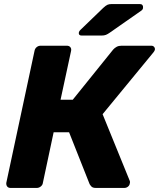

<svg xmlns="http://www.w3.org/2000/svg" viewBox="-20 -925 783 945"><path d="M725 -700Q734 -700 739 -693.5Q744 -687 742 -679Q740 -673 735 -667L485 -363L619 -34Q621 -29 619 -23Q618 -13 610 -6.5Q602 0 592 0H452Q436 0 429.5 -7.5Q423 -15 421 -19L320 -274H244L191 -25Q190 -15 181 -7.5Q172 0 161 0H32Q21 0 15.5 -7Q10 -14 11 -25L150 -675Q152 -686 160.5 -693Q169 -700 180 -700H309Q320 -700 326 -693Q332 -686 330 -675L278 -434H338L537 -681Q544 -689 554 -694.5Q564 -700 578 -700ZM382 -750Q366 -750 368 -765Q370 -773 376 -778L488 -886Q501 -898 509 -901.5Q517 -905 529 -905H669Q677 -905 681 -900Q685 -895 684 -887Q684 -879 676 -873L520 -764Q510 -757 501.5 -753.5Q493 -750 479 -750Z"/></svg>

Font: Rubik Light
Style: Bold Italic
Weight: 700
Italic angle: -12°
Version: Version 2.104